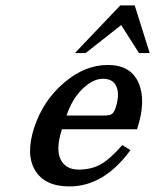

<svg xmlns="http://www.w3.org/2000/svg" viewBox="-20 -666 571 707"><path d="M531.2 -470.7H491.7L426.3 -573.7L295.4 -470.7H255.9L422.9 -646H476.1ZM365.2 -240.7Q384.3 -240.7 392.1 -246.3Q399.9 -252 405.8 -269Q421.4 -317.9 408.9 -346.9Q396.5 -376 359.4 -376Q322.3 -376 283.9 -338.9Q245.6 -301.8 225.1 -240.7ZM485.4 -192.4 484.4 -189.9H208Q184.6 -116.7 203.1 -79.1Q221.7 -41.5 269.8 -41.5Q317.9 -41.5 352.8 -62Q387.7 -82.5 430.2 -131.8L460.4 -113.3Q362.8 20.5 235.8 20.5Q145 20.5 109.4 -38.6Q73.7 -97.7 106 -196.3Q138.2 -294.9 215.1 -360.8Q292 -426.8 376.7 -426.8Q461.4 -426.8 490.2 -361.1Q519 -295.4 485.4 -192.4Z"/></svg>

Font: RIT Rachana
Style: Bold Italic
Weight: 700
Designer: Hussain KH
Version: 1.4.7